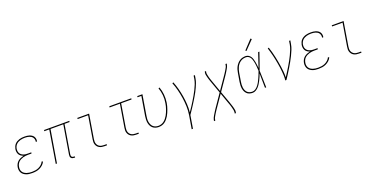

<svg xmlns="http://www.w3.org/2000/svg" viewBox="-24 -1694 5549 2836"><g transform="rotate(-20 2750.0 -276.0)"><path d="M205 8Q181 8 157.5 5.5Q134 3 112.5 -5Q91 -13 73 -26Q55 -39 43.5 -57.5Q32 -76 28.5 -99.5Q25 -123 29 -147Q33 -171 45 -194.5Q57 -218 77 -234.5Q97 -251 121 -261Q145 -271 170 -277Q149 -283 131 -295Q113 -307 102 -325.5Q91 -344 88 -366.5Q85 -389 89 -412Q93 -431 101.5 -450.5Q110 -470 124.5 -485.5Q139 -501 158 -511.5Q177 -522 196.5 -528Q216 -534 236.5 -536Q257 -538 276 -538Q296 -538 315.5 -536Q335 -534 353 -528Q371 -522 387 -512Q403 -502 413.5 -487Q424 -472 428 -453Q432 -434 429 -414Q429 -412 428.5 -410.5Q428 -409 428 -407H408Q409 -408 409 -410Q409 -412 410 -413Q412 -430 408.5 -446.5Q405 -463 395.5 -476Q386 -489 372.5 -497.5Q359 -506 343 -511Q327 -516 310.5 -518Q294 -520 276 -520Q259 -520 241 -518Q223 -516 205.5 -511Q188 -506 171 -497Q154 -488 140.5 -474.5Q127 -461 119 -443.5Q111 -426 108 -409Q105 -390 107 -372Q109 -354 117.5 -338.5Q126 -323 139.5 -312.5Q153 -302 169.5 -295.5Q186 -289 204 -287Q222 -285 241 -285H293L290 -267H238Q218 -267 198 -265Q178 -263 158 -257Q138 -251 119 -241.5Q100 -232 85 -217.5Q70 -203 61 -183.5Q52 -164 49 -144Q45 -124 48 -103.5Q51 -83 61.5 -66.5Q72 -50 88.5 -39Q105 -28 124 -21.5Q143 -15 163.5 -12.5Q184 -10 205 -10Q231 -10 258 -14Q285 -18 310.5 -29.5Q336 -41 357.5 -60.5Q379 -80 391 -106L409 -98Q396 -70 372.5 -48.5Q349 -27 321 -14Q293 -1 263.5 3.5Q234 8 205 8Z M861 8Q848 8 835 4Q822 0 814 -9.5Q806 -19 804 -32Q802 -45 804 -59L879 -512H678L593 0H574L658 -512H580L583 -530H980L977 -512H898L823 -59Q822 -49 823 -39.5Q824 -30 830 -23Q836 -16 845 -13Q854 -10 864 -10H876V8Z M1340 0Q1319 0 1299 -3.5Q1279 -7 1261.5 -16.5Q1244 -26 1231.5 -41Q1219 -56 1212.5 -75Q1206 -94 1206 -114.5Q1206 -135 1210 -156L1269 -512H1105V-530H1291L1229 -153Q1226 -135 1226 -117Q1226 -99 1231 -83Q1236 -67 1247 -53.5Q1258 -40 1272.5 -32Q1287 -24 1304.5 -21Q1322 -18 1340 -18H1380V0Z M1840 0Q1819 0 1799 -3.5Q1779 -7 1761.5 -16.5Q1744 -26 1731.5 -41Q1719 -56 1712.5 -75Q1706 -94 1706 -114.5Q1706 -135 1710 -156L1769 -512H1606L1609 -530H1954L1951 -512H1788L1729 -153Q1726 -135 1726 -117Q1726 -99 1731 -83Q1736 -67 1747 -53.5Q1758 -40 1772.5 -32Q1787 -24 1804.5 -21Q1822 -18 1840 -18H1880V0Z M2191 8Q2165 8 2140.5 0Q2116 -8 2098 -24Q2080 -40 2069 -62.5Q2058 -85 2054 -109.5Q2050 -134 2051 -160.5Q2052 -187 2056 -213L2106 -512H2047V-530H2129L2076 -210Q2072 -187 2070.5 -163.5Q2069 -140 2072.5 -118Q2076 -96 2085 -75.5Q2094 -55 2109.5 -40Q2125 -25 2146.5 -17.5Q2168 -10 2191 -10Q2214 -10 2237 -17Q2260 -24 2279.5 -39Q2299 -54 2314.5 -73Q2330 -92 2342 -113Q2354 -134 2363.5 -156.5Q2373 -179 2380.5 -201Q2388 -223 2394 -245.5Q2400 -268 2403 -291Q2414 -353 2408 -414Q2402 -475 2382 -530L2400 -537Q2421 -479 2427 -416Q2433 -353 2423 -289Q2419 -264 2412.5 -239.5Q2406 -215 2397.5 -191.5Q2389 -168 2379 -144.5Q2369 -121 2355.5 -98.5Q2342 -76 2325 -56Q2308 -36 2286.5 -20.5Q2265 -5 2240 1.5Q2215 8 2191 8Z M2636 205 2671 -3Q2682 -72 2679.5 -140.5Q2677 -209 2667 -275.5Q2657 -342 2640.5 -406.5Q2624 -471 2600 -531L2618 -538Q2641 -480 2657 -419.5Q2673 -359 2683.5 -296Q2694 -233 2698 -168Q2702 -103 2695 -38Q2719 -72 2742 -107.5Q2765 -143 2787 -178.5Q2809 -214 2830 -250.5Q2851 -287 2869.5 -324Q2888 -361 2903.5 -399.5Q2919 -438 2926 -477L2934 -530H2954L2945 -477Q2940 -445 2928 -413.5Q2916 -382 2902 -351Q2888 -320 2872 -290Q2856 -260 2838.5 -230.5Q2821 -201 2803 -172Q2785 -143 2766.5 -114Q2748 -85 2728.5 -56.5Q2709 -28 2690 0L2656 205Z M2987 205 2990 187Q2993 171 3000 156.5Q3007 142 3015 128Q3023 114 3031.5 100.5Q3040 87 3048.5 73Q3057 59 3066 45.5Q3075 32 3084 19L3210 -164L3145 -346Q3140 -359 3135.5 -372.5Q3131 -386 3126.5 -399.5Q3122 -413 3118.5 -426.5Q3115 -440 3111.5 -454Q3108 -468 3105.5 -482.5Q3103 -497 3106 -512L3109 -530H3129L3125 -512Q3123 -497 3125.5 -483.5Q3128 -470 3131 -456.5Q3134 -443 3137.5 -429.5Q3141 -416 3145.5 -403Q3150 -390 3154 -377.5Q3158 -365 3163 -352L3223 -183L3341 -354Q3350 -367 3358.5 -379.5Q3367 -392 3375.5 -405Q3384 -418 3392 -431Q3400 -444 3407.5 -457Q3415 -470 3422 -483.5Q3429 -497 3431 -512L3434 -530H3454L3451 -512Q3448 -496 3441 -481.5Q3434 -467 3426 -453Q3418 -439 3410 -425.5Q3402 -412 3393 -398Q3384 -384 3375 -370.5Q3366 -357 3357 -344L3231 -161L3297 21Q3301 34 3305.5 47.5Q3310 61 3314.5 74.5Q3319 88 3323 101.5Q3327 115 3330 129Q3333 143 3335.5 157.5Q3338 172 3335 187L3332 205H3313L3316 187Q3318 172 3315.5 158.5Q3313 145 3310 131.5Q3307 118 3303.5 104.5Q3300 91 3296 78Q3292 65 3287.5 52.5Q3283 40 3278 27L3218 -142L3100 29Q3091 42 3082.5 54.5Q3074 67 3065.5 80Q3057 93 3049 106Q3041 119 3033.5 132Q3026 145 3019 158.5Q3012 172 3010 187L3007 205Z M3668 8Q3643 8 3618.5 0.5Q3594 -7 3577 -24Q3560 -41 3550 -63.5Q3540 -86 3536.5 -110.5Q3533 -135 3534.5 -161Q3536 -187 3540 -213L3562 -343Q3566 -367 3572.5 -390.5Q3579 -414 3591 -436.5Q3603 -459 3620 -478.5Q3637 -498 3658 -512Q3679 -526 3703.5 -532Q3728 -538 3752 -538Q3776 -538 3797 -525.5Q3818 -513 3830.5 -493.5Q3843 -474 3850 -450.5Q3857 -427 3861.5 -403.5Q3866 -380 3868.5 -356Q3871 -332 3873 -307Q3892 -363 3910.5 -418.5Q3929 -474 3948 -530H3968Q3945 -464 3922.5 -397.5Q3900 -331 3875 -265Q3878 -199 3879 -132.5Q3880 -66 3882 0H3863Q3862 -56 3861.5 -112.5Q3861 -169 3860 -225Q3851 -200 3840.5 -176Q3830 -152 3818 -128Q3806 -104 3792 -81.5Q3778 -59 3759.5 -39Q3741 -19 3717.5 -5.5Q3694 8 3668 8ZM3668 -10Q3696 -10 3720 -26.5Q3744 -43 3761.5 -66Q3779 -89 3792.5 -114Q3806 -139 3817.5 -164.5Q3829 -190 3839.5 -216Q3850 -242 3859 -268Q3858 -287 3857 -306.5Q3856 -326 3854 -345Q3852 -364 3849.5 -382.5Q3847 -401 3842.5 -419Q3838 -437 3832 -455Q3826 -473 3815 -487.5Q3804 -502 3787.5 -511Q3771 -520 3752 -520Q3730 -520 3708 -514.5Q3686 -509 3666.5 -495.5Q3647 -482 3632 -464Q3617 -446 3607 -425.5Q3597 -405 3591 -383.5Q3585 -362 3581 -340L3560 -210Q3556 -187 3554.5 -164Q3553 -141 3555.5 -119Q3558 -97 3566 -76.5Q3574 -56 3588.5 -40.5Q3603 -25 3624.5 -17.5Q3646 -10 3668 -10ZM3791 -604 3778 -616 3910 -757 3926 -743Z M4181 0Q4187 -34 4185.5 -69Q4184 -104 4181 -138Q4178 -172 4173.5 -205.5Q4169 -239 4163 -272.5Q4157 -306 4150.5 -339Q4144 -372 4136 -404.5Q4128 -437 4119 -469Q4110 -501 4100 -532L4118 -538Q4131 -499 4142 -458.5Q4153 -418 4162 -377Q4171 -336 4178.5 -294.5Q4186 -253 4192 -211Q4198 -169 4202 -126.5Q4206 -84 4204 -40Q4227 -75 4249 -110Q4271 -145 4292.5 -180.5Q4314 -216 4334 -252.5Q4354 -289 4371.5 -325.5Q4389 -362 4404 -400Q4419 -438 4426 -477L4434 -530H4454L4445 -477Q4438 -434 4421.5 -393Q4405 -352 4385 -311.5Q4365 -271 4343 -231.5Q4321 -192 4297.5 -153.5Q4274 -115 4250 -76.5Q4226 -38 4200 0Z M4705 8Q4681 8 4657.5 5.5Q4634 3 4612.5 -5Q4591 -13 4573 -26Q4555 -39 4543.5 -57.5Q4532 -76 4528.5 -99.5Q4525 -123 4529 -147Q4533 -171 4545 -194.5Q4557 -218 4577 -234.5Q4597 -251 4621 -261Q4645 -271 4670 -277Q4649 -283 4631 -295Q4613 -307 4602 -325.5Q4591 -344 4588 -366.5Q4585 -389 4589 -412Q4593 -431 4601.5 -450.5Q4610 -470 4624.5 -485.5Q4639 -501 4658 -511.5Q4677 -522 4696.5 -528Q4716 -534 4736.5 -536Q4757 -538 4776 -538Q4796 -538 4815.5 -536Q4835 -534 4853 -528Q4871 -522 4887 -512Q4903 -502 4913.5 -487Q4924 -472 4928 -453Q4932 -434 4929 -414Q4929 -412 4928.5 -410.5Q4928 -409 4928 -407H4908Q4909 -408 4909 -410Q4909 -412 4910 -413Q4912 -430 4908.5 -446.5Q4905 -463 4895.5 -476Q4886 -489 4872.5 -497.5Q4859 -506 4843 -511Q4827 -516 4810.5 -518Q4794 -520 4776 -520Q4759 -520 4741 -518Q4723 -516 4705.5 -511Q4688 -506 4671 -497Q4654 -488 4640.5 -474.5Q4627 -461 4619 -443.5Q4611 -426 4608 -409Q4605 -390 4607 -372Q4609 -354 4617.5 -338.5Q4626 -323 4639.5 -312.5Q4653 -302 4669.5 -295.5Q4686 -289 4704 -287Q4722 -285 4741 -285H4793L4790 -267H4738Q4718 -267 4698 -265Q4678 -263 4658 -257Q4638 -251 4619 -241.5Q4600 -232 4585 -217.5Q4570 -203 4561 -183.5Q4552 -164 4549 -144Q4545 -124 4548 -103.5Q4551 -83 4561.5 -66.5Q4572 -50 4588.5 -39Q4605 -28 4624 -21.5Q4643 -15 4663.5 -12.5Q4684 -10 4705 -10Q4731 -10 4758 -14Q4785 -18 4810.5 -29.5Q4836 -41 4857.5 -60.5Q4879 -80 4891 -106L4909 -98Q4896 -70 4872.5 -48.5Q4849 -27 4821 -14Q4793 -1 4763.5 3.5Q4734 8 4705 8Z M5340 0Q5319 0 5299 -3.5Q5279 -7 5261.5 -16.5Q5244 -26 5231.5 -41Q5219 -56 5212.5 -75Q5206 -94 5206 -114.5Q5206 -135 5210 -156L5269 -512H5105V-530H5291L5229 -153Q5226 -135 5226 -117Q5226 -99 5231 -83Q5236 -67 5247 -53.5Q5258 -40 5272.5 -32Q5287 -24 5304.5 -21Q5322 -18 5340 -18H5380V0Z"/></g></svg>

Font: Iosevka Slab Thin
Style: Italic
Weight: 100
Italic angle: -9°
Monospace: yes
Designer: Belleve Invis
Foundry: Belleve Invis
Version: Version 11.1.1; ttfautohint (v1.8.3)